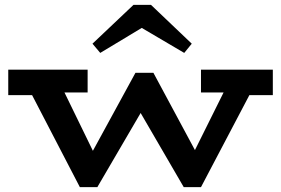

<svg xmlns="http://www.w3.org/2000/svg" viewBox="-20 -758 1157 791"><path d="M14 -366V-471H341V-377H153L152 -366ZM309 13 92 -405H232L401 -58L370 13ZM358 13 317 -53 538 -458H573L593 -350L381 13ZM737 13 526 -350 560 -458H612L827 -58L797 13ZM785 13 740 -53 918 -411H1031L808 13ZM808 -377V-471H1104V-366H965L964 -377ZM393 -540 361 -578 530 -738H602L770 -578L739 -540L564 -643Z"/></svg>

Font: BioRhyme SemiExpanded
Style: Bold
Weight: 700
Width: 6
Designer: Aoife Mooney
Foundry: Aoife Mooney Type
Version: Version 1.600;gftools[0.9.33]